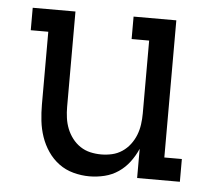

<svg xmlns="http://www.w3.org/2000/svg" viewBox="-44 -567 687 622"><g transform="rotate(5 300.0 -256.0)"><path d="M268 8Q242 8 216 1Q190 -6 169 -21.5Q148 -37 133 -59Q118 -81 109.5 -106Q101 -131 98 -157.5Q95 -184 95 -210V-447H38V-520H177V-210Q177 -192 179.5 -174Q182 -156 188.5 -139.5Q195 -123 206 -108.5Q217 -94 232 -84Q247 -74 264.5 -70Q282 -66 300 -66Q318 -66 335.5 -70Q353 -74 368 -84Q383 -94 394 -108.5Q405 -123 411.5 -139.5Q418 -156 420.5 -174Q423 -192 423 -210V-447H366V-520H505V-74H562V0H423V-95Q413 -72 398 -52Q383 -32 362.5 -18Q342 -4 317.5 2Q293 8 268 8Z"/></g></svg>

Font: Iosevka Plex Etoile
Style: Regular
Weight: 400
Designer: Belleve Invis
Foundry: Belleve Invis
Version: Version 25.1.1; ttfautohint (v1.8.4)